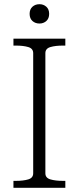

<svg xmlns="http://www.w3.org/2000/svg" viewBox="-20 -894 375 914"><path d="M138 -69V-641Q138 -663 114.5 -670Q91 -677 55 -677H44V-710H291V-677H280Q244 -677 220 -670Q196 -663 196 -641V-69Q196 -47 220 -40Q244 -33 280 -33H291V0H44V-33H55Q91 -33 114.5 -40Q138 -47 138 -69ZM168 -782Q148 -782 134.5 -794Q121 -806 121 -828Q121 -850 134.5 -862Q148 -874 168 -874Q187 -874 200.5 -862Q214 -850 214 -828Q214 -806 200.5 -794Q187 -782 168 -782Z"/></svg>

Font: Roboto Serif 36pt ExtraLight
Style: Regular
Weight: 250
Designer: Greg Gazdowicz
Foundry: Commercial Type
Version: Version 1.008